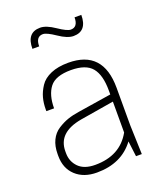

<svg xmlns="http://www.w3.org/2000/svg" viewBox="-140 -835 780 934"><g transform="rotate(-20 250.0 -368.5)"><path d="M405 0 395 -80Q328 10 200 10Q132 10 91 -28Q50 -66 50 -130V-140Q50 -181 64.5 -211Q79 -241 105.5 -258Q132 -275 158 -284Q184 -293 218 -298L390 -325V-345Q390 -426 358.5 -464Q327 -502 250 -502Q170 -502 140 -463Q110 -424 110 -355H70V-364Q70 -396 77.5 -424Q85 -452 103.5 -480Q122 -508 159.5 -524Q197 -540 250 -540Q430 -540 430 -345V-150L435 0ZM205 -28Q334 -28 390 -128V-288L215 -259Q90 -237 90 -140V-130Q90 -87 119 -57.5Q148 -28 205 -28ZM355 -737H390Q390 -653 320 -653Q289 -653 245 -683Q201 -713 182 -713Q145 -713 145 -663H110Q110 -747 180 -747Q211 -747 255 -717Q299 -687 318 -687Q355 -687 355 -737Z"/></g></svg>

Font: Cooper Hewitt
Style: Light
Weight: 703
Designer: Village Type and Design LLC
Foundry: Cooper Hewitt Smithsonian Design Museum
Version: 1.000